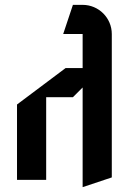

<svg xmlns="http://www.w3.org/2000/svg" viewBox="-20 -740 530 790"><path d="M320 -600V-460H250L50 -310V0H170V-340H280L320 -380V30L440 -10V-600C440 -666.2 386.2 -720 320 -720H280L240 -600Z"/></svg>

Font: Abibas
Style: Medium
Weight: 500
Version: Version 0.3